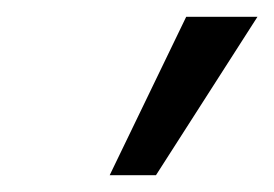

<svg xmlns="http://www.w3.org/2000/svg" viewBox="-20 -770 327 229"><path d="M110.8 -561 202.1 -750H287.1L166 -561Z"/></svg>

Font: Lobster Two
Style: Italic
Weight: 400
Designer: Pablo Impallari
Foundry: Pablo Impallari. www.impallari.com
Version: Version 1.006